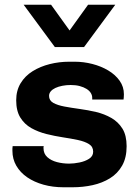

<svg xmlns="http://www.w3.org/2000/svg" viewBox="-20 -782 592 812"><path d="M248.5 10Q203 10 163.8 -1Q124.5 -12 95 -32.2Q65.5 -52.5 49 -81Q32.5 -109.5 32.5 -144.5Q32.5 -150 32.5 -154Q32.5 -158 33.5 -164H165Q164 -161.5 164 -159.5Q164 -157.5 164 -155.5Q164 -132 180 -117.5Q196 -103 220.8 -96.5Q245.5 -90 272.5 -90Q292.5 -90 316 -94.8Q339.5 -99.5 356.8 -110.5Q374 -121.5 374 -140.5Q374 -161.5 356.5 -172.5Q339 -183.5 310 -189.8Q281 -196 246.2 -201.2Q211.5 -206.5 176.5 -215.2Q141.5 -224 112.5 -240.2Q83.5 -256.5 66 -284.8Q48.5 -313 48.5 -358Q48.5 -399 67.2 -430Q86 -461 118.2 -481Q150.5 -501 190.5 -511Q230.5 -521 272.5 -521H296Q333.5 -521 370.5 -511.5Q407.5 -502 437.8 -484Q468 -466 486 -440.5Q504 -415 504 -383.5Q504 -377.5 503.5 -371Q503 -364.5 502.5 -361H370V-368.5Q370 -379 364 -388.8Q358 -398.5 346 -406Q334 -413.5 317.2 -418Q300.5 -422.5 279 -422.5Q260.5 -422.5 243.8 -419.2Q227 -416 214.2 -410Q201.5 -404 194.5 -395.5Q187.5 -387 187.5 -376.5Q187.5 -357 205.2 -347Q223 -337 252.2 -331.5Q281.5 -326 316.8 -321.2Q352 -316.5 386.8 -308.2Q421.5 -300 450.8 -283.2Q480 -266.5 497.8 -238Q515.5 -209.5 515.5 -163.5Q515.5 -115 496.5 -81.5Q477.5 -48 445 -28Q412.5 -8 371.8 1Q331 10 287 10ZM467.5 -762 335.5 -583H212L80 -762H196L310 -603.5H238.5L352.5 -762Z"/></svg>

Font: Chivo Medium
Style: Regular
Weight: 500
Designer: Hector Gatti
Foundry: Omnibus-Type
Version: Version 2.002